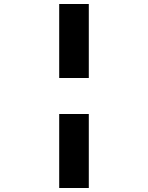

<svg xmlns="http://www.w3.org/2000/svg" viewBox="-20 -880 740 960"><path d="M424 -860V-490H276V-860ZM424 -310V60H276V-310Z"/></svg>

Font: Martian Mono ExtraBold
Style: Regular
Weight: 800
Monospace: yes
Designer: Roman Shamin
Foundry: Evil Martians
Version: Version 1.000; ttfautohint (v1.8.4.7-5d5b)